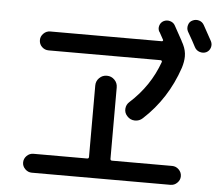

<svg xmlns="http://www.w3.org/2000/svg" viewBox="-56 -890 1112 958"><g transform="rotate(5 500.0 -410.5)"><path d="M870.1 -821.3Q885.7 -829.1 902.8 -824.2Q919.9 -819.3 928.7 -802.7Q957 -752.9 970.7 -726.6Q978.5 -710.9 973.1 -694.3Q967.8 -677.7 952.1 -669.9Q936.5 -663.1 919.4 -668.5Q902.3 -673.8 893.6 -690.4Q880.9 -715.8 852.5 -764.6Q844.7 -779.3 849.6 -796.9Q854.5 -814.5 870.1 -821.3ZM137.7 4.9Q118.2 4.9 104 -9.3Q89.8 -23.4 89.8 -42Q89.8 -61.5 104 -75.7Q118.2 -89.8 137.7 -89.8H406.2Q415 -89.8 415 -98.6V-456.1Q415 -478.5 430.7 -494.1Q446.3 -509.8 468.8 -509.8Q491.2 -509.8 506.8 -494.1Q522.5 -478.5 522.5 -456.1V-98.6Q522.5 -89.8 531.2 -89.8H832Q851.6 -89.8 865.7 -75.7Q879.9 -61.5 879.9 -42Q879.9 -23.4 865.7 -9.3Q851.6 4.9 832 4.9ZM591.8 -388.7Q691.4 -478.5 735.4 -601.6Q737.3 -609.4 728.5 -610.4H168Q148.4 -610.4 134.3 -624Q120.1 -637.7 120.1 -658.2Q120.1 -676.8 134.3 -690.9Q148.4 -705.1 168 -705.1H726.6Q729.5 -705.1 731.4 -707.5Q733.4 -710 732.4 -711.9L710.9 -751H710Q702.1 -765.6 707 -781.7Q711.9 -797.9 726.6 -805.7Q742.2 -813.5 759.3 -808.6Q776.4 -803.7 784.2 -789.1Q819.3 -725.6 825.2 -714.8Q825.2 -713.9 826.2 -711.9Q828.1 -710 830.1 -705.1Q832 -700.2 834 -697.3Q847.7 -668.9 847.7 -639.6Q847.7 -613.3 837.9 -582Q784.2 -422.9 666 -314.5Q649.4 -298.8 626.5 -299.3Q603.5 -299.8 587.9 -317.4Q573.2 -333 574.7 -354Q576.2 -375 591.8 -388.7Z"/></g></svg>

Font: Rounded Mgen+ 1m medium
Style: Regular
Weight: 500
Designer: [Source Han Sans]
Ryoko NISHIZUKA  (kana & ideographs); Paul D. Hunt (Latin, Greek & Cyrillic); Wenlong ZHANG  (bopomofo
Version: Version 1.059.20150602